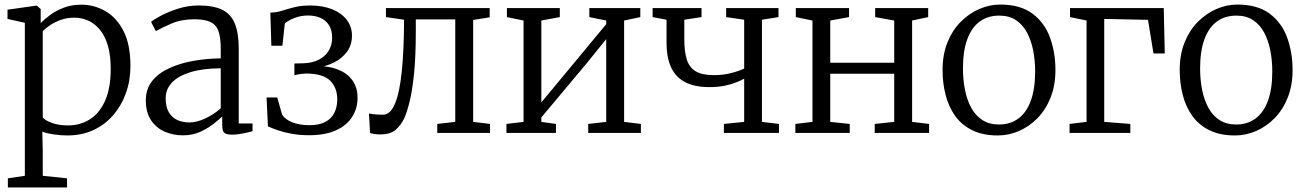

<svg xmlns="http://www.w3.org/2000/svg" viewBox="-20 -583 5722 842"><path d="M14.5 239V199L89 188V-483L13 -500V-540.5L137 -558H142L158.5 -543.5V-481.5Q175 -499 200.5 -517.8Q226 -536.5 260.2 -549.5Q294.5 -562.5 336.5 -562.5Q393 -562.5 442.2 -534.2Q491.5 -506 521.8 -446.8Q552 -387.5 552 -293.5Q552 -230 532.2 -174.8Q512.5 -119.5 476 -77.5Q439.5 -35.5 388.8 -12.2Q338 11 275.5 11Q247 11 216 6.5Q185 2 165.5 -5.5L167.5 80V188L274 199V239ZM278 -33Q332 -33 374.2 -59.8Q416.5 -86.5 441 -141.5Q465.5 -196.5 465.5 -281.5Q465.5 -340.5 453 -383Q440.5 -425.5 418.2 -452.5Q396 -479.5 367.2 -492.5Q338.5 -505.5 305.5 -505.5Q274 -505.5 246.8 -495.8Q219.5 -486 199.2 -472.2Q179 -458.5 167.5 -446V-68.5Q175.5 -56 206.2 -44.5Q237 -33 278 -33Z M782.5 10.5Q739.5 10.5 702.5 -5.5Q665.5 -21.5 642.5 -55.5Q619.5 -89.5 619.5 -142.5Q619.5 -194 648.2 -229Q677 -264 724.8 -285.2Q772.5 -306.5 830.5 -316.5Q888.5 -326.5 948 -327V-370.5Q948 -418.5 938.2 -446.2Q928.5 -474 903.5 -486.2Q878.5 -498.5 833 -498.5Q776 -498.5 732.2 -479.8Q688.5 -461 663.5 -446.5L642.5 -487Q653 -496.5 685 -513.8Q717 -531 761 -545Q805 -559 852 -559Q917 -559 955.2 -539.8Q993.5 -520.5 1010.2 -478.5Q1027 -436.5 1027 -369V-41.5H1087.5V-7.5Q1076.5 -4.5 1061.2 -1Q1046 2.5 1029 5Q1012 7.5 997 7.5Q975.5 7.5 965 0.5Q954.5 -6.5 954.5 -34.5V-72Q942.5 -60.5 917.8 -40.8Q893 -21 858.8 -5.2Q824.5 10.5 782.5 10.5ZM811 -46Q843 -46 880.8 -63.8Q918.5 -81.5 948 -108V-283.5Q869 -283 815.2 -266.5Q761.5 -250 734 -220.8Q706.5 -191.5 706.5 -152.5Q706.5 -114 720.5 -90.5Q734.5 -67 758 -56.5Q781.5 -46 811 -46Z M1336.5 10Q1295.5 10 1261.2 4Q1227 -2 1200.2 -11.2Q1173.5 -20.5 1155 -28.5L1149 -155.5H1196L1217 -80.5Q1229.5 -60 1260.8 -47Q1292 -34 1336.5 -34Q1379.5 -34 1406.5 -48.2Q1433.5 -62.5 1446.2 -88Q1459 -113.5 1459 -147Q1459 -198 1427.8 -229.2Q1396.5 -260.5 1321 -260.5Q1315 -260.5 1304.2 -259.2Q1293.5 -258 1284 -256Q1274.5 -254 1271 -253V-304.5L1310.5 -305.5Q1347.5 -306.5 1375.8 -320Q1404 -333.5 1420.2 -358.5Q1436.5 -383.5 1436.5 -418Q1436.5 -451 1422.8 -472.5Q1409 -494 1385.5 -504.5Q1362 -515 1331 -515Q1298.5 -515 1271.5 -504.2Q1244.5 -493.5 1229 -480.5L1218.5 -382.5H1170L1165.5 -527.5Q1188 -528 1206.2 -533Q1224.5 -538 1243 -543.8Q1261.5 -549.5 1284.5 -554.2Q1307.5 -559 1339.5 -559Q1395 -559 1436.2 -542.5Q1477.5 -526 1500.5 -496.2Q1523.5 -466.5 1523.5 -426.5Q1523.5 -386 1502 -356.5Q1480.5 -327 1445 -309.2Q1409.5 -291.5 1367.5 -285.5L1371 -293.5Q1424.5 -293.5 1464.2 -277.2Q1504 -261 1526 -230Q1548 -199 1548 -154Q1548 -107 1524 -69.8Q1500 -32.5 1452.8 -11.2Q1405.5 10 1336.5 10Z M1647 6.5Q1632 6.5 1620.8 4.5Q1609.5 2.5 1603 0.5L1598 -85Q1608 -83 1623.8 -81.5Q1639.5 -80 1659.5 -80Q1692 -80 1712.2 -128.5Q1732.5 -177 1742 -270Q1751.5 -363 1752 -496.5L1672.5 -508V-547.5H2127.5V-507L2055 -495.5V-48.5L2129 -39.5V0H1897.5V-39.5L1976.5 -48.5V-498H1803.5V-447.5Q1803.5 -336 1795.8 -260.2Q1788 -184.5 1776.2 -137.2Q1764.5 -90 1753 -64.5Q1738.5 -34.5 1715.5 -14Q1692.5 6.5 1647 6.5Z M2201 0V-39.5L2276 -48.5V-493L2203 -508V-547.5H2435V-508L2354 -493V-134L2430.5 -226L2638.5 -477V-493L2564.5 -508V-547.5H2788V-508L2717 -493V-48.5L2790.5 -39.5V0H2559.5V-39.5L2638.5 -48.5V-411.5L2554.5 -307.5L2354 -68V-48.5L2418 -39.5V0Z M3154.5 0V-39.5L3243.5 -48.5V-238Q3228.5 -229.5 3206.8 -221Q3185 -212.5 3156.5 -206.8Q3128 -201 3092 -201Q3024 -201 2982.5 -223.8Q2941 -246.5 2922 -290Q2903 -333.5 2903 -396V-496.5L2842 -508V-547.5H3056.5V-508L2981 -496.5V-410Q2981 -356 2992.2 -321.2Q3003.5 -286.5 3031.5 -270Q3059.5 -253.5 3110.5 -253.5Q3152 -253.5 3187.5 -262.8Q3223 -272 3243.5 -282.5V-496.5L3164.5 -508V-547.5H3394V-508L3321.5 -496.5V-48.5L3396 -39.5V0Z M3468 0V-39.5L3543 -48.5V-493L3470 -508V-547.5H3703.5V-508L3621 -493V-308H3901.5V-493L3818 -508V-547.5H4050.5V-508L3980 -493V-48.5L4054.5 -39.5V0H3816V-39.5L3901.5 -48.5V-259.5H3621V-48.5L3706.5 -39.5V0Z M4113.5 -276Q4113.5 -344 4135 -397.2Q4156.5 -450.5 4193 -487.2Q4229.5 -524 4274.5 -543.5Q4319.5 -563 4366.5 -563Q4454.5 -563 4507.8 -523.2Q4561 -483.5 4584.8 -418Q4608.5 -352.5 4608.5 -276Q4608.5 -208.5 4587.2 -155Q4566 -101.5 4529.5 -64.5Q4493 -27.5 4448 -8.2Q4403 11 4356 11Q4290 11 4243.5 -12Q4197 -35 4168.5 -75Q4140 -115 4126.8 -166.8Q4113.5 -218.5 4113.5 -276ZM4361 -37Q4410.5 -37 4446 -63.2Q4481.5 -89.5 4500.5 -141.2Q4519.5 -193 4519.5 -269Q4519.5 -318 4510.8 -362.2Q4502 -406.5 4483.5 -440.8Q4465 -475 4435.2 -494.8Q4405.5 -514.5 4362 -514.5Q4312 -514.5 4276.5 -488.5Q4241 -462.5 4222 -411Q4203 -359.5 4203 -283Q4203 -233.5 4211.8 -189.2Q4220.5 -145 4239.2 -110.5Q4258 -76 4288.2 -56.5Q4318.5 -37 4361 -37Z M4670.5 0V-39.5L4745 -48.5V-493L4672.5 -508V-547.5H5083.5L5088 -348.5H5038.5L5014.5 -496L4822.5 -500V-48.5L4937 -39.5V0Z M5153.5 -276Q5153.5 -344 5175 -397.2Q5196.5 -450.5 5233 -487.2Q5269.5 -524 5314.5 -543.5Q5359.5 -563 5406.5 -563Q5494.5 -563 5547.8 -523.2Q5601 -483.5 5624.8 -418Q5648.5 -352.5 5648.5 -276Q5648.5 -208.5 5627.2 -155Q5606 -101.5 5569.5 -64.5Q5533 -27.5 5488 -8.2Q5443 11 5396 11Q5330 11 5283.5 -12Q5237 -35 5208.5 -75Q5180 -115 5166.8 -166.8Q5153.5 -218.5 5153.5 -276ZM5401 -37Q5450.5 -37 5486 -63.2Q5521.5 -89.5 5540.5 -141.2Q5559.5 -193 5559.5 -269Q5559.5 -318 5550.8 -362.2Q5542 -406.5 5523.5 -440.8Q5505 -475 5475.2 -494.8Q5445.5 -514.5 5402 -514.5Q5352 -514.5 5316.5 -488.5Q5281 -462.5 5262 -411Q5243 -359.5 5243 -283Q5243 -233.5 5251.8 -189.2Q5260.5 -145 5279.2 -110.5Q5298 -76 5328.2 -56.5Q5358.5 -37 5401 -37Z"/></svg>

Font: Merriweather 36pt Light
Style: Regular
Weight: 300
Designer: Eben Sorkin
Foundry: Eben Sorkin
Version: Version 2.100